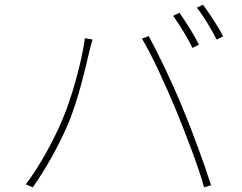

<svg xmlns="http://www.w3.org/2000/svg" viewBox="-20 -816 1040 825"><path d="M751 -761 724 -748C751 -711 788 -650 807 -610L835 -624C813 -668 776 -726 751 -761ZM852 -796 826 -783C855 -746 888 -691 911 -646L939 -660C919 -699 879 -760 852 -796ZM243 -290C209 -212 155 -109 91 -24L121 -11C181 -97 231 -189 269 -275C318 -387 352 -546 365 -600C370 -620 373 -630 378 -646L345 -652C331 -549 286 -386 243 -290ZM735 -346C778 -241 834 -96 857 -11L887 -20C861 -102 808 -249 763 -356C716 -471 656 -593 619 -661L590 -650C634 -577 693 -447 735 -346Z"/></svg>

Font: Noto Sans T Chinese Thin
Style: Regular
Weight: 100
Designer: Ryoko NISHIZUKA (kana & ideographs); Paul D. Hunt (Latin, Greek & Cyrillic); Wenlong ZHANG (bopomofo); Sandoll Communica
Foundry: Adobe Systems Incorporated
Version: Version 1.000;PS 1;hotconv 1.0.78;makeotf.lib2.5.61930